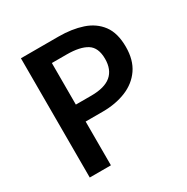

<svg xmlns="http://www.w3.org/2000/svg" viewBox="-152 -783 886 912"><g transform="rotate(-30 291.0 -327.0)"><path d="M83 0V-654H289Q362 -654 419 -635Q476 -616 509 -572Q542 -528 542 -452Q542 -380 509.5 -333Q477 -286 420.5 -263Q364 -240 293 -240H199V0ZM199 -333H284Q357 -333 392.5 -363Q428 -393 428 -452Q428 -514 390.5 -537.5Q353 -561 280 -561H199Z"/></g></svg>

Font: Source Sans 3 SemiBold
Style: Regular
Weight: 600
Designer: Paul D. Hunt
Foundry: Adobe
Version: Version 3.046;hotconv 1.0.118;makeotfexe 2.5.65603